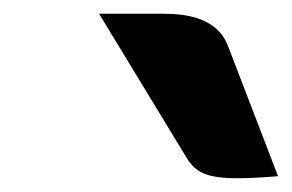

<svg xmlns="http://www.w3.org/2000/svg" viewBox="-20 -776 424 279"><path d="M326 -517Q293 -517 277 -523.5Q261 -530 251 -547L124 -756H219Q293 -756 311 -710L384 -520Q349 -517 326 -517Z"/></svg>

Font: K2D ExtraBold
Style: Italic
Weight: 800
Italic angle: -10°
Designer: Katatrad Aksorn Co.,Ltd.
Foundry: Cadson Demak Co.,Ltd.
Version: Version 1.000; ttfautohint (v1.6)